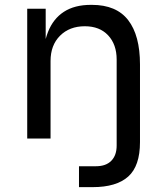

<svg xmlns="http://www.w3.org/2000/svg" viewBox="-20 -570 680 790"><path d="M361 200H305V114H375Q416 114 438 91.5Q460 69 460 29V-20H556V15Q556 113 507.5 156.5Q459 200 361 200ZM188 0H92V-534H168V-305H156Q156 -384 177.5 -438.5Q199 -493 243 -521.5Q287 -550 354 -550H358Q459 -550 507.5 -487Q556 -424 556 -305V0H460V-325Q460 -387 425 -424.5Q390 -462 329 -462Q266 -462 227 -423Q188 -384 188 -319Z"/></svg>

Font: Sora Variable
Style: Regular
Weight: 400
Designer: Jonathan Barnbrook, Julián Moncada
Foundry: Barnbrook Fonts
Version: Version 2.000